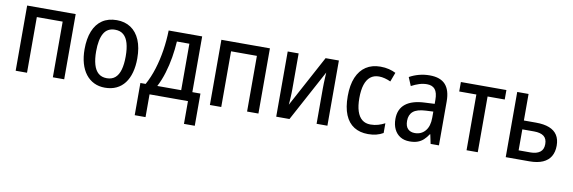

<svg xmlns="http://www.w3.org/2000/svg" viewBox="-52 -961 4660 1562"><g transform="rotate(10 2277.5 -180.0)"><path d="M474.1 -538.6V0H380.4V-460H167V0H73.2V-538.6Z M1030.3 -270Q1030.3 -206.1 1016.1 -154.3Q1002 -102.5 974.4 -65.9Q946.8 -29.3 905.8 -9.8Q864.7 9.8 811 9.8Q760.7 9.8 720.7 -9.8Q680.7 -29.3 652.6 -65.7Q624.5 -102.1 609.6 -153.8Q594.7 -205.6 594.7 -270Q594.7 -357.9 619.9 -420.2Q645 -482.4 693.8 -515.4Q742.7 -548.3 813.5 -548.3Q879.9 -548.3 928.7 -516.1Q977.5 -483.9 1003.9 -421.9Q1030.3 -359.9 1030.3 -270ZM690.4 -270Q690.4 -205.6 703.4 -160.6Q716.3 -115.7 743.4 -92.3Q770.5 -68.8 813 -68.8Q855.5 -68.8 882.3 -92Q909.2 -115.2 921.9 -160.2Q934.6 -205.1 934.6 -270Q934.6 -334 921.9 -378.4Q909.2 -422.9 882.3 -446Q855.5 -469.2 812.5 -469.2Q748.5 -469.2 719.5 -418.2Q690.4 -367.2 690.4 -270Z M1519 -538.6V-78.1H1585.9V188H1496.6V0H1179.2V188H1089.8V-78.1H1133.3Q1168 -141.1 1191.4 -216.3Q1214.8 -291.5 1227.5 -373.5Q1240.2 -455.6 1242.2 -538.6ZM1426.8 -461.9H1323.7Q1319.8 -397 1308.6 -329.6Q1297.4 -262.2 1277.8 -197.8Q1258.3 -133.3 1229.5 -78.1H1426.8Z M2078.6 -538.6V0H1984.9V-460H1771.5V0H1677.7V-538.6Z M2315.9 -538.6V-241.2Q2315.9 -227.5 2315.4 -211.2Q2314.9 -194.8 2314 -177.7Q2313 -160.6 2312 -144Q2311 -127.4 2309.6 -113.8L2538.6 -538.6H2648.4V0H2559.1V-291Q2559.1 -311 2559.8 -335.2Q2560.5 -359.4 2561.8 -382.8Q2563 -406.2 2564 -424.3L2335 0H2225.6V-538.6Z M2984.9 9.8Q2917 9.8 2868.7 -20.5Q2820.3 -50.8 2794.9 -112.1Q2769.5 -173.3 2769.5 -266.1Q2769.5 -358.4 2796.1 -421.1Q2822.8 -483.9 2872.3 -516.1Q2921.9 -548.3 2990.7 -548.3Q3029.3 -548.3 3061.5 -540.3Q3093.8 -532.2 3118.2 -519.5L3089.8 -443.4Q3066.9 -454.1 3041.7 -460.7Q3016.6 -467.3 2993.2 -467.3Q2950.7 -467.3 2922.4 -444.6Q2894 -421.9 2879.6 -377.4Q2865.2 -333 2865.2 -266.6Q2865.2 -202.6 2879.4 -158.9Q2893.6 -115.2 2921.4 -92.8Q2949.2 -70.3 2991.2 -70.3Q3024.4 -70.3 3053.7 -78.9Q3083 -87.4 3109.4 -101.6V-21Q3084 -5.9 3052.7 2Q3021.5 9.8 2984.9 9.8Z M3398.4 -547.9Q3485.8 -547.9 3527.8 -502Q3569.8 -456.1 3569.8 -362.8V0H3501L3484.9 -76.7H3481.9Q3463.4 -48.3 3442.4 -29.1Q3421.4 -9.8 3394 0Q3366.7 9.8 3328.6 9.8Q3282.7 9.8 3250.5 -10.3Q3218.3 -30.3 3200.9 -66.4Q3183.6 -102.5 3183.6 -150.9Q3183.6 -232.4 3238.3 -275.6Q3293 -318.8 3399.4 -322.8L3477.1 -326.7V-358.4Q3477.1 -419.4 3454.8 -446.3Q3432.6 -473.1 3388.7 -473.1Q3356.4 -473.1 3324.7 -463.1Q3293 -453.1 3260.3 -435.5L3231.4 -504.9Q3266.6 -524.9 3309.3 -536.4Q3352.1 -547.9 3398.4 -547.9ZM3477.1 -262.7 3416 -259.8Q3343.3 -256.3 3311.5 -229.2Q3279.8 -202.1 3279.8 -151.9Q3279.8 -106.9 3301 -85.7Q3322.3 -64.5 3358.4 -64.5Q3411.6 -64.5 3444.3 -102.8Q3477.1 -141.1 3477.1 -211.9Z M4032.2 -460.4H3890.6V0H3797.9V-460.4H3656.2V-538.6H4032.2Z M4215.3 -319.3H4315.4Q4381.3 -319.3 4425.5 -302Q4469.7 -284.7 4491.7 -250Q4513.7 -215.3 4513.7 -163.6Q4513.7 -111.8 4492.2 -75.2Q4470.7 -38.6 4427 -19.3Q4383.3 0 4316.9 0H4121.6V-538.6H4215.3ZM4419.9 -160.2Q4419.9 -205.1 4392.6 -225.6Q4365.2 -246.1 4312.5 -246.1H4215.3V-72.8H4313Q4362.8 -72.8 4391.4 -94Q4419.9 -115.2 4419.9 -160.2Z"/></g></svg>

Font: Open Sans SemiCondensed Medium
Style: Regular
Weight: 500
Width: 4
Designer: Monotype Design Team
Foundry: Monotype Imaging Inc.
Version: Version 3.000